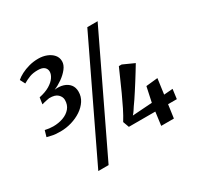

<svg xmlns="http://www.w3.org/2000/svg" viewBox="-180 -1021 1308 1278"><g transform="rotate(-30 473.5 -382.0)"><path d="M139.3 -302.5Q95.6 -302.5 73.3 -308.6Q51 -314.7 38.5 -316.7L52.1 -363.6Q67.9 -360.2 83.6 -358.1Q99.4 -356.1 114.1 -356.1Q155.7 -356.1 190.9 -368.9Q226.1 -381.6 247.5 -407.1Q268.9 -432.5 268.9 -470.2Q268.9 -494.3 248.8 -513.8Q228.7 -533.4 183.6 -532.6Q174.8 -531.1 163.6 -528.9Q152.4 -526.7 142 -524.1Q131.5 -521.5 124.4 -519.3L131.7 -569.1Q181 -579.4 212.7 -598.5Q244.5 -617.6 260 -640.6Q275.5 -663.5 275.5 -684.4Q275.5 -704.8 260.3 -718.6Q245 -732.3 210.7 -732.3Q173.8 -732.3 147.9 -722.5Q121.9 -712.7 95 -696.7L75.2 -735Q92 -750.2 119 -764.2Q146 -778.3 180.1 -787.6Q214.1 -796.9 251.6 -796.9Q286.2 -796.9 315.6 -785.4Q345 -773.9 363.1 -752.9Q381.2 -731.8 381.2 -702.8Q381.2 -675.4 359.9 -648Q338.5 -620.5 306.6 -598.1Q274.7 -575.7 243.5 -563.1Q280.7 -567.6 310.4 -558.4Q340.1 -549.1 357.6 -527.5Q375 -505.9 375 -472.4Q375 -434.9 354.9 -403.9Q334.7 -372.9 300.8 -350.1Q266.8 -327.4 224.9 -315Q183 -302.5 139.3 -302.5ZM639.9 -815H719.2L303.6 51H224.4ZM737.5 0 751 -102.1H547.7L530.8 -148.5Q552.8 -183.7 575.1 -228.3Q597.4 -273 618.7 -320.1Q640.1 -367.2 658.8 -410.2Q677.5 -453.3 692.2 -485.5H713.8L799.9 -446.6Q785.6 -423 769.2 -396.1Q752.7 -369.2 735.3 -341.6Q717.8 -314.1 701.1 -288.1Q684.4 -262 669.6 -240.1Q654.9 -218.1 643.5 -202.8Q636.4 -192.2 627.9 -178.9Q619.4 -165.7 608.3 -153.9L760.1 -164.3L784.6 -278.8L874.5 -288.2L858.3 -170.3L926.1 -175.7L916.4 -102.1H849.2L834.9 0Z"/></g></svg>

Font: Merriweather Light
Style: Italic
Weight: 300
Italic angle: -7.8°
Designer: Eben Sorkin
Foundry: Eben Sorkin
Version: Version 2.101